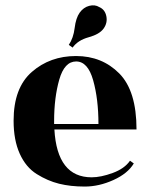

<svg xmlns="http://www.w3.org/2000/svg" viewBox="-20 -676 555 706"><path d="M482 -200H180Q190 -24 317 -24Q351 -24 394.5 -40Q438 -56 458 -85L472 -75Q450 -38 397 -14Q344 10 291.5 10Q239 10 197 -0.5Q155 -11 115 -36Q75 -61 52.5 -111Q30 -161 30 -232Q30 -353 97 -411.5Q164 -470 259.5 -470Q355 -470 418.5 -406Q482 -342 482 -200ZM179 -220H342Q342 -312 322.5 -381Q303 -450 260 -450Q217 -450 198 -383.5Q179 -317 179 -231ZM247 -501 233 -511Q250 -536 254.5 -573Q259 -610 273 -629.5Q287 -649 308 -654.5Q329 -660 345 -650Q366 -641 371 -616.5Q376 -592 361 -571Q346 -550 306 -539Q266 -528 247 -501Z"/></svg>

Font: Rozha One
Style: Regular
Weight: 400
Designer: Tim Donaldson, Indian Type Foundry
Foundry: Indian Type Foundry
Version: Version 1.300;PS 1.0;hotconv 1.0.78;makeotf.lib2.5.61930; tt